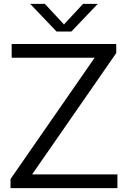

<svg xmlns="http://www.w3.org/2000/svg" viewBox="-20 -966 657 986"><path d="M34 0V-46.5L466 -669.5H40V-740H577V-693.5L145 -70.5H583V0ZM270.5 -804 135 -946H210.5L308.5 -840.5L406.5 -946H482L346.5 -804Z"/></svg>

Font: Encode Sans SmExp
Style: Regular
Weight: 400
Width: 6
Designer: Multiple Designers
Foundry: Impallari Type
Version: Version 3.002; ttfautohint (v1.8.3) -l 8 -r 50 -G 200 -x 14 